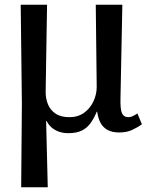

<svg xmlns="http://www.w3.org/2000/svg" viewBox="-20 -556 640 816"><path d="M70 240 73 -116 68 -536H180L174 -164Q174 -138 183.5 -113.5Q193 -89 215.5 -73.5Q238 -58 275 -58Q311 -58 337 -76.5Q363 -95 377 -125Q391 -155 391 -186L387 -536H500L492 -136Q491 -91 498.5 -74.5Q506 -58 526 -58Q535 -58 544.5 -62.5Q554 -67 564 -74L583 -28Q564 -14 541 -3.5Q518 7 487 7Q457 7 437.5 -3.5Q418 -14 407.5 -33.5Q397 -53 393 -81H391Q380 -54 365 -33Q350 -12 327.5 -1Q305 10 271 10Q248 10 230 3.5Q212 -3 199 -14.5Q186 -26 178 -42H176L183 240Z"/></svg>

Font: ET Text
Style: Regular
Weight: 470
Designer: Monotype Design Team
Foundry: Monotype Imaging Inc.
Version: Version 2.009